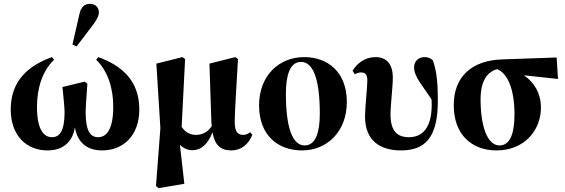

<svg xmlns="http://www.w3.org/2000/svg" viewBox="-20 -770 2950 1002"><path d="M228 15C308 15 358 -28 371 -105C384 -28 432 15 513 15C622 15 707 -61 707 -199C707 -352 612 -429 493 -472L482 -458C543 -399 571 -310 571 -213C571 -98 538 -54 492 -54C451 -54 427 -87 427 -185C427 -213 432 -272 436 -333L422 -344L306 -316C313 -246 317 -205 317 -185C317 -87 292 -54 251 -54C206 -54 173 -98 173 -213C173 -310 201 -399 262 -458L251 -472C132 -429 36 -352 36 -199C36 -61 119 15 228 15ZM358 -537 380 -528 462 -636C484 -665 496 -686 496 -706C496 -733 476 -750 449 -750C424 -750 402 -737 393 -690Z M1187 15C1237 15 1276 -15 1297 -66L1286 -80C1274 -71 1262 -66 1250 -66C1225 -66 1205 -77 1205 -132C1205 -186 1211 -265 1222 -462L1208 -472L1073 -438L1083 -136L1085 -112C1063 -77 1031 -66 1002 -66C976 -66 947 -78 928 -108C934 -217 940 -344 946 -462L932 -472L796 -438L817 -101L794 201L808 212L942 189L919 -14C938 5 962 14 984 14C1029 14 1065 -17 1089 -80C1100 -16 1128 15 1187 15Z M1556 15C1686 15 1790 -82 1790 -238C1790 -393 1692 -472 1567 -472C1437 -472 1332 -376 1332 -220C1332 -64 1430 15 1556 15ZM1570 -11C1507 -11 1472 -102 1472 -281C1472 -374 1492 -447 1551 -447C1615 -447 1649 -355 1649 -177C1649 -83 1629 -11 1570 -11Z M2072 15C2195 15 2265 -47 2265 -244C2265 -323 2261 -395 2239 -455C2227 -467 2212 -472 2196 -472C2163 -472 2141 -450 2141 -418C2141 -369 2187 -321 2232 -251C2233 -241 2233 -232 2233 -224C2233 -96 2179 -54 2114 -54C2052 -54 2018 -87 2018 -173C2018 -224 2030 -314 2030 -365C2030 -438 1995 -472 1940 -472C1884 -472 1843 -439 1820 -401L1831 -383C1842 -388 1852 -392 1864 -392C1888 -392 1897 -379 1897 -350C1897 -311 1885 -212 1885 -161C1885 -36 1964 15 2072 15Z M2572 15C2716 15 2803 -90 2803 -208C2803 -282 2769 -340 2714 -377L2892 -358L2885 -470L2601 -460C2443 -455 2348 -371 2348 -221C2348 -67 2442 15 2572 15ZM2488 -253C2488 -330 2512 -393 2575 -409C2632 -385 2665 -299 2665 -173C2665 -83 2646 -11 2587 -11C2523 -11 2488 -111 2488 -253Z"/></svg>

Font: Source Serif 4 Display
Style: Bold
Weight: 700
Designer: Frank Grießhammer
Foundry: Adobe Systems Incorporated
Version: Version 4.004;hotconv 1.0.117;makeotfexe 2.5.65602